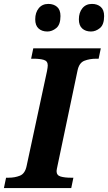

<svg xmlns="http://www.w3.org/2000/svg" viewBox="-43 -961 552 981"><path d="M-23 0 -12 -53H1Q33 -53 59 -63.5Q85 -74 93 -113L197 -597Q199 -607 200 -615Q201 -623 201 -627Q201 -649 181 -655Q161 -661 129 -661H116L127 -714H472L461 -661H448Q415 -661 388 -650.5Q361 -640 353 -600L250 -110Q249 -105 247.5 -98Q246 -91 246 -87Q246 -65 267 -59Q288 -53 319 -53H332L321 0ZM422 -800Q394 -800 377 -815.5Q360 -831 360 -862Q360 -897 378 -919Q396 -941 427 -941Q454 -941 471.5 -926Q489 -911 489 -879Q489 -835 467.5 -817.5Q446 -800 422 -800ZM199 -800Q171 -800 154 -815.5Q137 -831 137 -862Q137 -897 155 -919Q173 -941 204 -941Q231 -941 248.5 -926Q266 -911 266 -879Q266 -835 244.5 -817.5Q223 -800 199 -800Z"/></svg>

Font: Noto Serif
Style: Bold Italic
Weight: 700
Italic angle: -12°
Designer: Monotype Design Team
Foundry: Monotype Imaging Inc.
Version: Version 2.013